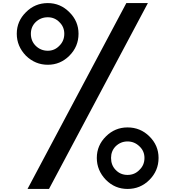

<svg xmlns="http://www.w3.org/2000/svg" viewBox="-20 -1237 1148 1257"><path d="M149.9 -1157.2Q209 -1216.8 293 -1216.8Q375 -1216.8 434.1 -1157.2Q494.1 -1098.1 494.1 -1016.1Q494.1 -932.1 434.1 -872.1Q375 -813 293 -813Q210.9 -813 149.9 -872.1Q89.8 -934.1 89.8 -1016.1Q89.8 -1098.1 149.9 -1157.2ZM948.2 -1216.8 300.8 0H160.2L807.1 -1216.8ZM369.1 -1091.8Q337.9 -1124 293 -1124Q246.1 -1124 212.9 -1091.8Q182.1 -1061 182.1 -1016.1Q182.1 -969.2 212.9 -938Q246.1 -904.8 293 -904.8Q337.9 -904.8 369.1 -938Q400.9 -969.2 400.9 -1016.1Q400.9 -1061 369.1 -1091.8ZM673.8 -344.2Q732.9 -402.8 814.9 -402.8Q898.9 -402.8 958 -344.2Q1018.1 -285.2 1018.1 -203.1Q1018.1 -119.1 958 -59.1Q898.9 0 814.9 0Q732.9 0 673.8 -59.1Q613.8 -121.1 613.8 -203.1Q613.8 -285.2 673.8 -344.2ZM893.1 -278.8Q859.9 -311 814.9 -311Q770 -311 736.8 -278.8Q707 -248 707 -203.1Q707 -155.8 736.8 -125Q768.1 -91.8 814.9 -91.8Q861.8 -91.8 893.1 -125Q925.8 -155.8 925.8 -203.1Q925.8 -248 893.1 -278.8Z"/></svg>

Font: DimaBlue
Style: Bold
Weight: 700
Designer: R.Balvardi
Foundry: Dima Software Group
Version: Version 1.00;February 3, 2019;FontCreator 11.5.0.2427 64-bit